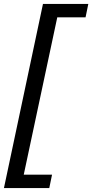

<svg xmlns="http://www.w3.org/2000/svg" viewBox="-21 -731 468 974"><path d="M-1 223 197 -711H284L85 223ZM54 223 55 155H243L229 223ZM230 -643V-711H427L413 -643Z"/></svg>

Font: Ysabeau SemiBold
Style: Italic
Weight: 600
Italic angle: -12°
Designer: Christian Thalmann (Catharsis Fonts)
Version: Version 2.002